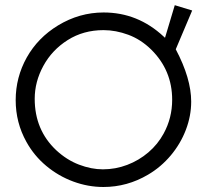

<svg xmlns="http://www.w3.org/2000/svg" viewBox="-20 -727 818 759"><path d="M85.9 -500Q129.9 -578.1 209.5 -626.5Q293.9 -677.7 389.6 -677.7Q524.9 -677.7 627 -582.5L632.3 -577.6L670.9 -706.5L739.7 -685.5L674.8 -532.2Q735.8 -417 735.8 -325.2Q735.8 -269 714.8 -213.9Q693.8 -158.7 655 -112.5Q616.2 -66.4 565.4 -36.6Q482.9 12.2 388.7 12.2Q328.1 12.2 269.8 -9.3Q211.4 -30.8 163.1 -71Q114.7 -111.3 84.5 -166Q42 -242.2 42 -331.1Q42 -421.4 85.9 -500ZM202.1 -133.3Q243.7 -94.7 292.2 -76.2Q340.8 -57.6 386.7 -57.6Q436.5 -57.6 482.9 -75.2Q529.3 -92.8 566.7 -124.8Q604 -156.7 627 -199.2Q660.6 -260.7 660.6 -332.5Q660.6 -449.2 577.6 -531.2Q536.6 -571.3 487.1 -589.6Q437.5 -607.9 389.2 -607.9Q309.6 -607.9 247.6 -568.6Q185.5 -529.3 151.4 -466.6Q117.2 -403.8 117.2 -336.4Q117.2 -213.4 202.1 -133.3Z"/></svg>

Font: NMS Futura Pro Book
Style: Regular
Weight: 400
Designer: Blend3rman
Version: Version 0.1